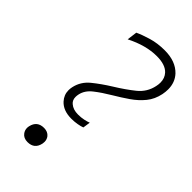

<svg xmlns="http://www.w3.org/2000/svg" viewBox="-233 -820 899 899"><g transform="rotate(45 217.0 -370.0)"><path d="M209.5 -213Q156 -213 127.5 -244Q106 -267.5 106 -298.5Q106 -309 108.5 -320.5Q118.5 -366.5 156 -397Q193.5 -427.5 241 -457Q293 -489 332.5 -520.8Q372 -552.5 382.5 -602Q385.5 -615.5 385.5 -627.5Q385.5 -657 367.5 -676.5Q342.5 -703.5 286 -703.5Q214 -703.5 133.5 -662.5L140 -713Q166.5 -725.5 206 -737.2Q245.5 -749 293 -749Q365.5 -749 405 -707.5Q433.5 -676.5 433.5 -631Q433.5 -614.5 430 -596.5Q421.5 -555 397.2 -525.2Q373 -495.5 339 -472Q305 -448.5 267 -426Q224 -400.5 192.2 -375.5Q160.5 -350.5 153.5 -317Q151.5 -307.5 151.5 -299.5Q151.5 -278 166 -266Q185.5 -249 218 -249Q238.5 -249 255.8 -252.8Q273 -256.5 284 -261L278.5 -224Q266.5 -219.5 248 -216.2Q229.5 -213 209.5 -213ZM142 9.5Q116 9.5 103 -8Q93.5 -20.5 93.5 -36Q93.5 -42 95 -48.5Q105 -92.5 150 -92.5Q175 -92.5 188.5 -76Q198 -63.5 198 -48Q198 -42.5 197 -36.5Q188 9.5 142 9.5Z"/></g></svg>

Font: Heraclito ExtraLight
Style: Italic
Weight: 200
Italic angle: -12°
Designer: Kostas Bartsokas (font) & Cristiano Sobral (main changes)
Foundry: Kostas Bartsokas (font) & Cristiano Sobral (main changes)
Version: Version 1.00;July 8, 2020;FontCreator 13.0.0.2655 64-bit